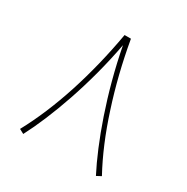

<svg xmlns="http://www.w3.org/2000/svg" viewBox="-144 -733 848 869"><g transform="rotate(30 280.0 -298.5)"><path d="M263.2 -607.4C243.2 -492.7 216.3 -383.8 183.1 -280.8C149.4 -177.2 110.4 -84.5 65.9 -2.9L89.8 9.8C159.2 -122.6 237.8 -337.4 279.8 -564C322.8 -337.4 400.9 -123 469.7 9.8L493.7 -2.9C449.2 -84.5 410.2 -177.2 377 -280.8C343.3 -383.8 316.4 -492.7 296.4 -607.4Z"/></g></svg>

Font: Vazirmatn Thin
Style: Regular
Weight: 100
Designer: Saber Rastikerdar
Foundry: Saber Rastikerdar
Version: Version 33.003